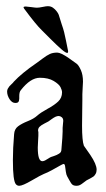

<svg xmlns="http://www.w3.org/2000/svg" viewBox="-20 -598 340 618"><path d="M98.6 -573.2Q105.5 -573.2 117.2 -575.7Q128.9 -578.1 133.8 -578.1Q143.6 -578.1 150.4 -573.2Q157.2 -568.4 162.1 -562Q167 -555.7 168.9 -550.8Q170.9 -545.9 173.8 -535.2Q176.8 -524.4 178.7 -519.5Q183.6 -505.9 186.5 -494.1Q189.5 -482.4 192.4 -467.3Q195.3 -452.1 198.2 -438.5Q199.2 -435.5 199.2 -431.6Q199.2 -427.7 196.3 -427.7Q191.4 -427.7 178.2 -439Q165 -450.2 141.6 -473.6Q118.2 -497.1 115.2 -500Q95.7 -518.6 57.6 -570.3L55.7 -574.2Q55.7 -577.1 62.5 -577.1Q66.4 -577.1 80.1 -575.2Q93.8 -573.2 98.6 -573.2ZM116.2 -79.1Q120.1 -79.1 125 -81.5Q129.9 -84 135.7 -87.9Q141.6 -91.8 144.5 -92.8Q147.5 -93.8 153.3 -95.7Q159.2 -97.7 162.1 -99.1Q165 -100.6 169.4 -103Q173.8 -105.5 175.8 -108.9Q177.7 -112.3 177.7 -117.2Q181.6 -161.1 181.6 -174.8V-186.5Q181.6 -190.4 182.6 -198.2Q183.6 -206.1 183.6 -209Q183.6 -216.8 178.7 -220.7Q173.8 -224.6 168.9 -224.6Q164.1 -224.6 158.7 -222.2Q153.3 -219.7 146 -214.4Q138.7 -209 135.7 -207Q133.8 -206.1 122.6 -200.2Q111.3 -194.3 106.9 -189.5Q102.5 -184.6 102.5 -177.7L103.5 -172.9Q103.5 -168 103.5 -161.1Q103.5 -155.3 102.5 -142.6Q101.6 -129.9 101.6 -123Q101.6 -79.1 116.2 -79.1ZM164.1 -428.7Q175.8 -428.7 201.2 -411.1Q220.7 -397.5 227.1 -392.6Q233.4 -387.7 240.2 -372.6Q247.1 -357.4 247.1 -335Q247.1 -329.1 246.1 -315.9Q245.1 -302.7 245.1 -294.9V-276.4Q245.1 -265.6 244.6 -237.3Q244.1 -209 244.1 -193.4Q244.1 -145.5 250 -128.9L270.5 -99.6Q291 -69.3 291 -51.8Q291 -43.9 287.6 -38.1Q284.2 -32.2 280.8 -29.8Q277.3 -27.3 270 -23.4Q262.7 -19.5 258.8 -17.6Q255.9 -15.6 249 -10.3Q242.2 -4.9 237.3 -2.4Q232.4 0 226.6 0Q217.8 0 213.4 -3.4Q209 -6.8 203.1 -18.1Q197.3 -29.3 196.3 -30.3Q193.4 -35.2 191.9 -45.4Q190.4 -55.7 189.5 -63Q188.5 -70.3 184.6 -70.3Q182.6 -70.3 172.4 -64.5Q162.1 -58.6 147 -50.3Q131.8 -42 121.1 -38.1Q111.3 -34.2 82 -17.1Q52.7 0 42 0Q35.2 0 30.8 -5.4Q26.4 -10.7 23.9 -29.3Q21.5 -47.9 21.5 -83Q21.5 -120.1 25.4 -166Q26.4 -182.6 38.1 -191.4Q49.8 -200.2 69.3 -208Q88.9 -215.8 99.6 -225.6Q110.4 -235.4 132.8 -247.6Q155.3 -259.8 167.5 -271.5Q179.7 -283.2 179.7 -300.8Q179.7 -307.6 174.8 -317.4Q169.9 -327.1 152.8 -337.4Q135.7 -347.7 108.4 -347.7Q78.1 -347.7 46.9 -307.6Q42 -301.8 42 -289.1Q42 -282.2 42 -280.3Q42 -278.3 41 -273.9Q40 -269.5 37.1 -268.1Q34.2 -266.6 29.3 -266.6Q18.6 -266.6 10.7 -278.8Q2.9 -291 2.9 -303.7Q2.9 -308.6 5.4 -313Q7.8 -317.4 10.3 -320.3Q12.7 -323.2 17.6 -327.6Q22.5 -332 24.4 -335Q49.8 -362.3 96.7 -394.5Q102.5 -398.4 116.7 -409.2Q130.9 -419.9 140.6 -424.3Q150.4 -428.7 164.1 -428.7Z"/></svg>

Font: Isabella
Style: Medium
Weight: 500
Designer: John Stracke
Version: Version 001.202